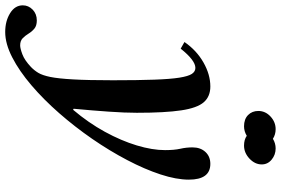

<svg xmlns="http://www.w3.org/2000/svg" viewBox="-329 -635 1080 738"><g transform="rotate(90 211.0 -266.0)"><path d="M-35 254Q-77 254 -107.2 235.2Q-137.5 216.5 -137.5 186.5Q-137.5 164.5 -121 148.5Q-104.5 132.5 -79.5 132.5Q-59 132.5 -47.8 142Q-36.5 151.5 -28.8 164.2Q-21 177 -11 186.8Q-1 196.5 16.5 196.5Q28 196.5 50.8 188Q73.5 179.5 99.5 155Q112.5 142.5 122 126.8Q131.5 111 137.8 80.5Q144 50 147.2 -7Q150.5 -64 150.5 -159.5Q150.5 -257 148.2 -319Q146 -381 140.5 -415.5Q135 -450 126 -463.5Q117 -477 103 -477Q74 -477 29 -420.5L3.5 -435Q35.5 -481.5 82 -508Q128.5 -534.5 174.5 -534.5Q213 -534.5 235 -509.2Q257 -484 266.2 -422.5Q275.5 -361 275.5 -252Q275.5 -206 271.2 -144.8Q267 -83.5 260 -9L264 -7Q314 -66 348.5 -129Q383 -192 401 -251.8Q419 -311.5 419 -360.5Q419 -395.5 413.8 -418.8Q408.5 -442 408.5 -466Q408.5 -496.5 426 -515.5Q443.5 -534.5 472 -534.5Q532.5 -534.5 532.5 -452Q532.5 -404 512.5 -343Q492.5 -282 457.2 -214.8Q422 -147.5 375.8 -80.5Q329.5 -13.5 277 46.5Q224.5 106.5 169.8 153.2Q115 200 62.5 227Q10 254 -35 254ZM327.5 -664Q300 -664 284.2 -679.5Q268.5 -695 268.5 -719Q268.5 -746 289.8 -765.8Q311 -785.5 338.5 -785.5Q359 -785.5 375.5 -775Q393 -785.5 412.5 -785.5Q437 -785.5 455.5 -770.2Q474 -755 474 -732Q474 -706 451.8 -685Q429.5 -664 401.5 -664Q379 -664 364 -674.5Q346.5 -664 327.5 -664Z"/></g></svg>

Font: Libre Caslon Text SemiBold Italic
Style: Regular
Weight: 600
Italic angle: -22.583°
Designer: Pablo Impallari, Rodrigo Fuenzalida, Katja Schimmel
Foundry: Pablo Impallari, Rodrigo Fuenzalida
Version: Version 2.000